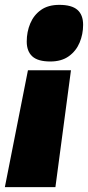

<svg xmlns="http://www.w3.org/2000/svg" viewBox="-64 -580 362 790"><path d="M228 -291 164 190H-44L51 -291ZM278 -478Q278 -439 263.5 -404.5Q249 -370 219 -348.5Q189 -327 143 -327Q92 -327 69 -348Q46 -369 46 -409Q46 -449 60.5 -483.5Q75 -518 104.5 -539Q134 -560 180 -560Q231 -560 254.5 -539.5Q278 -519 278 -478Z"/></svg>

Font: Georama Black
Style: Italic
Weight: 900
Italic angle: -9°
Designer: Jean-Baptiste Levee
Foundry: Production Type
Version: Version 1.000